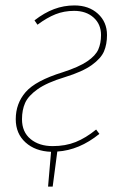

<svg xmlns="http://www.w3.org/2000/svg" viewBox="-20 -549 459 707"><path d="M346 -56Q272 4 191 9L174 138H157L168 10Q110 8 74 -24.5Q38 -57 38 -110Q38 -168 74.5 -210Q111 -252 211 -283Q270 -302 301 -323Q332 -344 342 -367Q352 -390 352 -420Q352 -460 324.5 -484.5Q297 -509 253 -509Q216 -509 184.5 -496.5Q153 -484 118 -458L107 -474Q143 -502 179 -515.5Q215 -529 254 -529Q307 -529 340.5 -498.5Q374 -468 374 -420Q374 -386 363 -360Q352 -334 318 -309.5Q284 -285 219 -265Q153 -245 118.5 -220.5Q84 -196 72.5 -170Q61 -144 61 -110Q61 -63 92.5 -37Q124 -11 174 -11Q221 -11 258.5 -26Q296 -41 334 -72Z"/></svg>

Font: Fira Sans Condensed Thin
Style: Italic
Weight: 250
Width: 3
Italic angle: -8°
Designer: Carrois Corporate & Edenspiekermann AG
Foundry: Carrois Corporate GbR & Edenspiekermann AG
Version: Version 4.203